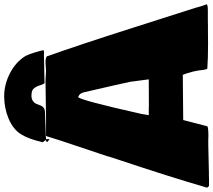

<svg xmlns="http://www.w3.org/2000/svg" viewBox="-88 -900 986 887"><g transform="rotate(-90 404.5 -456.0)"><path d="M828.6 5.4Q828.1 11.7 801.8 11.7H756.8L726.6 12.2H696.8L649.4 12.7Q578.6 12.7 531.7 9.3Q530.3 8.8 528.3 3.4L525.9 -6.8Q521.5 -57.1 502.9 -104L293.9 -102.1Q292 -93.8 281.2 -52.7Q270.5 -11.7 265.1 9.3Q260.3 14.2 218.8 14.2L206.5 13.7H178.2L51.3 16.6H36.6L22.9 17.1H-11.2Q-14.6 13.7 -18.6 8.3Q30.3 -160.6 113.8 -410.6L125 -445.3H124.5L137.7 -485.8Q144 -505.4 174.1 -594.2Q204.1 -683.1 211.7 -709Q219.2 -734.9 220.7 -735.8H301.8L475.1 -738.3L522 -735.8L560.5 -738.3Q589.8 -738.3 589.8 -726.6Q638.7 -590.3 720.2 -334.5Q801.8 -78.6 812 -46.9L818.8 -22.5Q822.3 -9.3 828.6 5.4ZM345.2 -261.2 365.2 -260.7 481.9 -261.2Q474.6 -319.3 470.7 -346.7L452.1 -430.2Q422.9 -559.6 421.9 -562Q420.9 -564.5 420.2 -566.7Q419.4 -568.8 418.9 -569.6Q418.5 -570.3 417.7 -572.3Q417 -574.2 416.3 -575Q415.5 -575.7 414.6 -577.1Q411.1 -583 400.4 -587.4Q387.2 -584.5 321.8 -293.5L316.4 -261.2ZM329.6 -740.7 264.2 -738.3 219.2 -736.8Q204.6 -735.8 204.1 -735.8H202.6L191.4 -751Q205.6 -815.4 228.5 -851.8Q251.5 -888.2 300.3 -908.7Q349.1 -929.2 403.8 -929.2Q458.5 -929.2 510.5 -902.3Q562.5 -875.5 590.3 -830.1Q604.5 -799.8 616.7 -749Q615.7 -745.1 606.4 -745.1H602.5L599.1 -745.6L463.9 -742.7Q460.9 -745.6 454.6 -762.2H455.1Q445.8 -793 429.2 -799.8Q420.9 -803.2 406.5 -803.2Q392.1 -803.2 382.6 -796.9Q373 -790.5 369.1 -781.2Q365.2 -772 361.8 -762.7Q353.5 -740.7 329.6 -740.7ZM195.3 -736.3Q204.1 -735.8 205.1 -735.8L206.5 -720.2L193.4 -728Z"/></g></svg>

Font: Bowlby One
Style: Regular
Weight: 400
Designer: vernon adams
Foundry: vernon adams
Version: Version 1.000